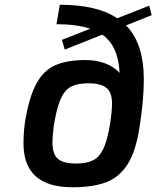

<svg xmlns="http://www.w3.org/2000/svg" viewBox="-20 -783 659 809"><path d="M511 -676Q586 -601 586 -447Q586 -361 568 -248Q553 -148 519 -93Q485 -38 429.5 -16Q374 6 285 6Q79 6 79 -179Q79 -224 85 -267Q102 -373 133 -430Q164 -487 213.5 -508.5Q263 -530 341 -530Q386 -530 423 -516Q460 -502 484 -476Q481 -534 463 -573.5Q445 -613 411 -637L253 -574L241 -615L360 -662Q304 -681 218 -681L232 -763Q389 -763 474 -706L609 -759L619 -719ZM452 -347Q452 -393 428.5 -412.5Q405 -432 352 -432Q305 -432 278 -417Q251 -402 234.5 -363.5Q218 -325 206 -249Q201 -206 201 -184Q201 -132 225 -113Q249 -94 299 -94Q345 -94 372 -107.5Q399 -121 416 -157Q433 -193 444 -263Q452 -314 452 -347Z"/></svg>

Font: Exo SemiBold
Style: Italic
Weight: 600
Italic angle: -9°
Designer: Natanael Gama
Foundry: Natanael Gama
Version: Version 1.500; ttfautohint (v1.6)